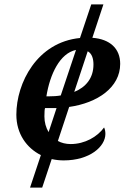

<svg xmlns="http://www.w3.org/2000/svg" viewBox="-20 -716 566 869"><path d="M268 10C387 10 457 -53 457 -110C457 -121 455 -132 451 -139C421 -97 364 -64 300 -64C278 -64 258 -69 242 -78L293 -232C421 -250 524 -320 524 -427C524 -496 478 -539 398 -545L448 -696H393L342 -544C148 -525 54 -341 54 -197C54 -110 101 -46 165 -14L116 133H171L214 4C232 8 250 10 268 10ZM190 -280C206 -380 251 -475 324 -490L255 -284C238 -281 220 -280 202 -280ZM403 -424C403 -362 368 -321 316 -300L377 -484C397 -473 403 -449 403 -424ZM181 -189C181 -209 182 -223 184 -227H226C229 -227 233 -227 236 -227L200 -118C188 -138 181 -162 181 -189Z"/></svg>

Font: Noto Serif Semi
Style: Italic
Weight: 600
Italic angle: -12°
Designer: Monotype Design Team
Foundry: Monotype Imaging Inc.
Version: Version 1.901